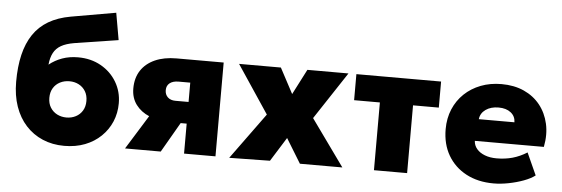

<svg xmlns="http://www.w3.org/2000/svg" viewBox="-49 -885 3073 1050"><g transform="rotate(5 1488.0 -360.0)"><path d="M330 15Q265 15 211.2 -8Q157.5 -31 118.8 -73.5Q80 -116 59 -176.2Q38 -236.5 38 -311.5Q38 -395 53.5 -460Q69 -525 101 -572.5Q133 -620 183.5 -649.8Q234 -679.5 304 -692L550.5 -735L576.5 -587L336 -549.5Q291.5 -542 264.5 -526.5Q237.5 -511 223.8 -485.2Q210 -459.5 206 -420Q237.5 -445.5 277.2 -459.8Q317 -474 364 -474Q435 -474 490 -443Q545 -412 576.2 -359.5Q607.5 -307 607.5 -242.5Q607.5 -189 587.8 -142.2Q568 -95.5 531.2 -60Q494.5 -24.5 443.8 -4.8Q393 15 330 15ZM329 -140.5Q356.5 -140.5 379.8 -152.5Q403 -164.5 416.5 -186.8Q430 -209 430 -240Q430 -271 416.5 -293.2Q403 -315.5 380 -327.5Q357 -339.5 329 -339.5Q300 -339.5 276.8 -327.5Q253.5 -315.5 240 -293.2Q226.5 -271 226.5 -240Q226.5 -209 240.2 -186.8Q254 -164.5 277.2 -152.5Q300.5 -140.5 329 -140.5Z M663 0 834.5 -276.5 885 -167Q827.5 -167 781 -186.2Q734.5 -205.5 707 -242.2Q679.5 -279 679.5 -331Q679.5 -388.5 706.2 -429.5Q733 -470.5 782.8 -492.8Q832.5 -515 901 -515H1159.5V0H987V-389.5H923Q892 -389.5 874.5 -375.8Q857 -362 857 -337Q857 -313 872.5 -298.2Q888 -283.5 915 -283.5H1003V-164.5H954L859 0Z M1235 1.5 1419.5 -252 1244 -515H1473.5L1547.5 -376L1619 -515H1844.5L1673 -255L1856 0H1623L1541 -134L1458.5 -2Z M2029.5 0V-372H1888V-515H2353V-372H2211.5V0Z M2687 15Q2601 15 2536.5 -19.2Q2472 -53.5 2436.2 -114.8Q2400.5 -176 2400.5 -258Q2400.5 -318 2421.5 -367.8Q2442.5 -417.5 2480.5 -453.8Q2518.5 -490 2570.2 -510Q2622 -530 2684 -530Q2753.5 -530 2807.2 -505.8Q2861 -481.5 2896 -437.8Q2931 -394 2944.2 -335.5Q2957.5 -277 2944 -208H2565Q2566.5 -182.5 2582.8 -163.5Q2599 -144.5 2627 -133.8Q2655 -123 2691.5 -123Q2738 -123 2778.5 -134.2Q2819 -145.5 2858 -170L2913 -48.5Q2889.5 -30.5 2851.2 -16.2Q2813 -2 2769.5 6.5Q2726 15 2687 15ZM2576.5 -328H2772Q2771.5 -361 2746.2 -381Q2721 -401 2679 -401Q2636.5 -401 2608.2 -381Q2580 -361 2576.5 -328Z"/></g></svg>

Font: Geologica Roman ExtraBold
Style: Regular
Weight: 800
Designer: Sindre Bremnes, Frode Helland
Foundry: Monokrom Skriftforlag AS
Version: Version 1.010;gftools[0.9.28]